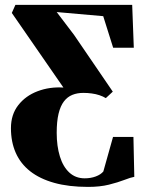

<svg xmlns="http://www.w3.org/2000/svg" viewBox="-20 -532 570 772"><path d="M334 219.5Q256 219.5 198 203.2Q140 187 101.2 156.5Q62.5 126 43.2 82.2Q24 38.5 24 -16.5Q24 -71.5 53.5 -109.2Q83 -147 131.2 -165.2Q179.5 -183.5 235 -180L27.5 -480L42 -512.5H511.5L518 -340H435L395 -467L208 -483.5L277.5 -392L433.5 -163.5L405.5 -137.5Q394 -144.5 379.8 -149.2Q365.5 -154 349 -156.2Q332.5 -158.5 315 -158.5Q290.5 -158.5 270.8 -150.5Q251 -142.5 237 -124.2Q223 -106 215.5 -75Q208 -44 208 2Q208 55.5 220.8 97Q233.5 138.5 258.8 161.8Q284 185 320.5 185Q345 185 365 177.5Q385 170 395.5 157.5L434.5 18.5H516.5L520 179Q505.5 181.5 479.8 191.5Q454 201.5 418 210.5Q382 219.5 334 219.5Z"/></svg>

Font: Merriweather 120pt Black
Style: Regular
Weight: 900
Designer: Eben Sorkin
Foundry: Eben Sorkin
Version: Version 2.100